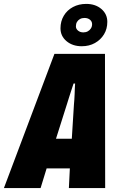

<svg xmlns="http://www.w3.org/2000/svg" viewBox="-60 -964 613 984"><path d="M-40 0 219 -688H478L479 0H293L298 -101H179L148 0ZM227 -253H308L319 -429Q320 -440 321 -453.5Q322 -467 322.5 -482Q323 -497 323.5 -511Q324 -525 325 -536H317Q312 -521 305.5 -501Q299 -481 293 -462Q287 -443 283 -430ZM359 -727Q312 -727 281 -753Q250 -779 250 -819Q250 -855 267 -883.5Q284 -912 314 -928Q344 -944 382 -944Q429 -944 459.5 -918Q490 -892 490 -852Q490 -816 473 -788Q456 -760 426.5 -743.5Q397 -727 359 -727ZM367 -798Q380 -798 390 -803.5Q400 -809 406 -818.5Q412 -828 412 -840Q412 -854 401 -863Q390 -872 373 -872Q360 -872 350 -866.5Q340 -861 334.5 -851.5Q329 -842 329 -829Q329 -816 340 -807Q351 -798 367 -798Z"/></svg>

Font: Archivo ExtraCondensed Black
Style: Italic
Weight: 900
Width: 2
Italic angle: -10°
Designer: Hector Gatti
Foundry: Omnibus-Type
Version: Version 2.001